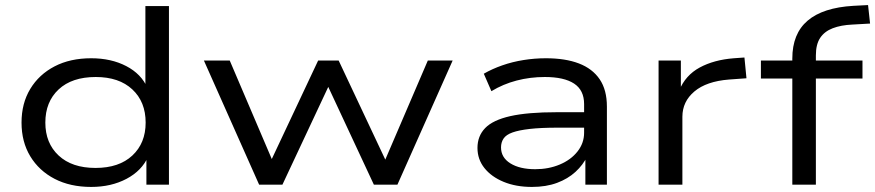

<svg xmlns="http://www.w3.org/2000/svg" viewBox="-20 -729 3455 758"><path d="M340 9Q257 9 195.5 -23Q134 -55 99.5 -112Q65 -169 65 -245Q65 -321 99.5 -378Q134 -435 195.5 -467Q257 -499 340 -499Q419 -499 478.5 -468Q538 -437 562 -382H554V-705H647V0H558V-111H565Q540 -55 479.5 -23Q419 9 340 9ZM357 -66Q450 -66 502.5 -115Q555 -164 555 -245Q555 -327 502.5 -376Q450 -425 358 -425Q264 -425 211.5 -376Q159 -327 159 -245Q159 -164 211.5 -115Q264 -66 357 -66Z M1003 0 785 -490H887L1062 -80H1043L1236 -490H1317L1510 -80H1493L1669 -490H1767L1549 0H1456L1261 -418H1291L1095 0Z M2080 9Q2017 9 1968.5 -11Q1920 -31 1892.5 -65.5Q1865 -100 1865 -145Q1865 -192 1895.5 -223.5Q1926 -255 1994.5 -270.5Q2063 -286 2178 -286H2303V-225H2182Q2115 -225 2071.5 -220Q2028 -215 2003 -206Q1978 -197 1968 -182Q1958 -167 1958 -147Q1958 -107 1995 -84Q2032 -61 2093 -61Q2146 -61 2190 -79.5Q2234 -98 2260 -131Q2286 -164 2286 -205V-318Q2286 -373 2246.5 -399Q2207 -425 2131 -425Q2073 -425 2019.5 -411Q1966 -397 1920 -369L1890 -438Q1923 -457 1963 -471Q2003 -485 2047 -492Q2091 -499 2135 -499Q2212 -499 2265.5 -478.5Q2319 -458 2347.5 -416Q2376 -374 2376 -308V0H2291V-112L2299 -113Q2282 -78 2252 -50.5Q2222 -23 2179 -7Q2136 9 2080 9Z M2580 0V-490H2668V-371H2661Q2686 -432 2742.5 -462.5Q2799 -493 2877 -499L2919 -502L2927 -420L2858 -415Q2769 -408 2721.5 -368Q2674 -328 2674 -268V0Z M3108 0V-419H2984V-490H3128L3108 -470V-498Q3108 -596 3168.5 -647.5Q3229 -699 3349 -706L3407 -709L3415 -636L3345 -632Q3300 -630 3267.5 -617.5Q3235 -605 3218 -579.5Q3201 -554 3201 -510V-474L3180 -490H3385V-419H3201V0Z"/></svg>

Font: Nunito Sans 10pt Expanded
Style: Regular
Weight: 400
Width: 7
Designer: Vernon Adams
Foundry: Vernon Adams
Version: Version 3.101;gftools[0.9.27]